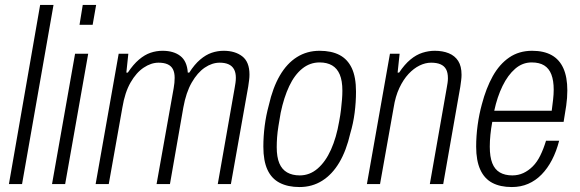

<svg xmlns="http://www.w3.org/2000/svg" viewBox="-20 -743 2340 775"><path d="M16 0 142 -723H196L69 0Z M301 -643 314 -723H368L354 -643ZM190 0 283 -526H336L243 0Z M366 0 459 -526H498L490 -450H496Q518 -483 541 -502.5Q564 -522 587.5 -530Q611 -538 636 -538Q681 -538 708 -517Q735 -496 738 -450H744Q765 -483 788 -502.5Q811 -522 834.5 -530Q858 -538 883 -538Q929 -538 958 -515.5Q987 -493 987 -442Q987 -431 985.5 -419.5Q984 -408 982 -394L912 0H859L927 -387Q929 -398 930.5 -408.5Q932 -419 932 -429Q932 -450 924.5 -463.5Q917 -477 902.5 -483.5Q888 -490 867 -490Q836 -490 806.5 -470Q777 -450 754 -410Q731 -370 720 -309L666 0H612L681 -387Q683 -398 684 -408.5Q685 -419 685 -429Q685 -450 678 -463.5Q671 -477 656.5 -483.5Q642 -490 620 -490Q590 -490 560 -470Q530 -450 507 -410Q484 -370 474 -309L419 0Z M1189 12Q1142 12 1109 -5Q1076 -22 1059.5 -58Q1043 -94 1043 -151Q1043 -193 1048.5 -235.5Q1054 -278 1065 -318Q1081 -389 1109.5 -438Q1138 -487 1178.5 -512.5Q1219 -538 1270 -538Q1318 -538 1350.5 -521Q1383 -504 1400 -468Q1417 -432 1417 -373Q1417 -331 1411.5 -288Q1406 -245 1394 -205Q1378 -135 1349.5 -87Q1321 -39 1280.5 -13.5Q1240 12 1189 12ZM1190 -35Q1230 -35 1262 -62.5Q1294 -90 1316 -139Q1338 -188 1349 -253Q1354 -279 1356.5 -301Q1359 -323 1360.5 -341.5Q1362 -360 1362 -377Q1362 -417 1351.5 -442Q1341 -467 1320.5 -479Q1300 -491 1270 -491Q1231 -491 1200 -466Q1169 -441 1147.5 -395.5Q1126 -350 1113 -288Q1108 -259 1104 -234.5Q1100 -210 1098.5 -189Q1097 -168 1097 -149Q1097 -109 1107.5 -84Q1118 -59 1139 -47Q1160 -35 1190 -35Z M1461 0 1554 -526H1593L1585 -450H1591Q1613 -483 1636.5 -502.5Q1660 -522 1685 -530Q1710 -538 1735 -538Q1767 -538 1791.5 -528Q1816 -518 1829.5 -497Q1843 -476 1843 -441Q1843 -431 1841.5 -419Q1840 -407 1838 -393L1769 0H1715L1783 -387Q1785 -398 1786.5 -408Q1788 -418 1788 -427Q1788 -450 1780.5 -463.5Q1773 -477 1758 -483.5Q1743 -490 1720 -490Q1697 -490 1673.5 -478.5Q1650 -467 1629 -444.5Q1608 -422 1592 -388Q1576 -354 1569 -309L1514 0Z M2046 12Q1999 12 1967 -5Q1935 -22 1918.5 -58.5Q1902 -95 1902 -151Q1902 -194 1908 -238Q1914 -282 1925 -322Q1942 -387 1969 -435.5Q1996 -484 2035.5 -511Q2075 -538 2128 -538Q2175 -538 2206.5 -520.5Q2238 -503 2254 -467.5Q2270 -432 2270 -378Q2270 -348 2265.5 -316.5Q2261 -285 2255 -251H1967Q1962 -224 1959.5 -199Q1957 -174 1957 -151Q1957 -110 1967 -84.5Q1977 -59 1997.5 -47Q2018 -35 2048 -35Q2072 -35 2092.5 -44.5Q2113 -54 2130.5 -71.5Q2148 -89 2161 -115.5Q2174 -142 2184 -175H2237Q2226 -132 2208 -97.5Q2190 -63 2166 -38.5Q2142 -14 2112 -1Q2082 12 2046 12ZM1975 -296H2207Q2210 -319 2212.5 -340.5Q2215 -362 2215 -381Q2215 -418 2205.5 -442.5Q2196 -467 2176.5 -479Q2157 -491 2126 -491Q2089 -491 2059.5 -465.5Q2030 -440 2008.5 -396Q1987 -352 1975 -296Z"/></svg>

Font: Archivo Condensed ExtraLight
Style: Italic
Weight: 250
Width: 3
Italic angle: -10°
Designer: Hector Gatti
Foundry: Omnibus-Type
Version: Version 2.001